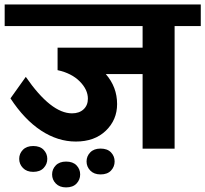

<svg xmlns="http://www.w3.org/2000/svg" viewBox="-35 -649 896 838"><path d="M587.4 0V-325.7H426.8Q476.1 -269 476.1 -194.8Q476.1 -126 427 -78.6Q377.9 -31.2 295.9 -31.2Q217.3 -31.2 144.3 -79.1Q71.3 -127 10.7 -219.7L77.6 -313.5Q187.5 -154.3 279.3 -154.3Q311 -154.3 329.8 -171.9Q348.6 -189.5 348.6 -218.3Q348.6 -257.8 313 -293.7Q277.3 -329.6 216.3 -342.8V-440.9H587.4V-535.2H-14.6V-629.4H841.3V-535.2H727.1V0ZM109.9 -11.7Q139.6 -11.7 155.5 4.9Q171.4 21.5 171.4 44.4Q171.4 67.4 155.5 84.2Q139.6 101.1 109.9 101.1Q81.5 101.1 65.2 84.2Q48.8 67.4 48.8 44.4Q48.8 21.5 64.9 4.9Q81.1 -11.7 109.9 -11.7ZM403.8 -0.5Q433.6 -0.5 449.5 16.1Q465.3 32.7 465.3 55.7Q465.3 78.6 449.5 95.5Q433.6 112.3 403.8 112.3Q375.5 112.3 359.1 95.5Q342.8 78.6 342.8 55.7Q342.8 32.7 358.9 16.1Q375 -0.5 403.8 -0.5ZM253.4 56.2Q283.2 56.2 299.1 72.8Q314.9 89.4 314.9 112.3Q314.9 135.3 299.1 152.1Q283.2 168.9 253.4 168.9Q225.1 168.9 208.7 152.1Q192.4 135.3 192.4 112.3Q192.4 89.4 208.5 72.8Q224.6 56.2 253.4 56.2Z"/></svg>

Font: Khula Bold
Style: Regular
Weight: 700
Designer: Erin McLaughlin, Steve Matteson
Version: Version 1.000;PS 1.0;hotconv 1.0.72;makeotf.lib2.5.5900